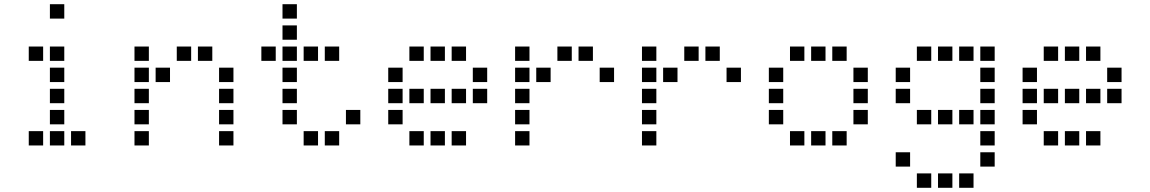

<svg xmlns="http://www.w3.org/2000/svg" viewBox="-20 -704 5440 908"><path d="M217 -684Q216 -684 216 -684Q216 -684 216 -683V-617Q216 -616 216 -616Q216 -616 217 -616H283Q284 -616 284 -616Q284 -616 284 -617V-683Q284 -684 284 -684Q284 -684 283 -684ZM117 -484Q116 -484 116 -484Q116 -484 116 -483V-417Q116 -416 116 -416Q116 -416 117 -416H183Q184 -416 184 -416Q184 -416 184 -417V-483Q184 -484 184 -484Q184 -484 183 -484ZM217 -484Q216 -484 216 -484Q216 -484 216 -483V-417Q216 -416 216 -416Q216 -416 217 -416H283Q284 -416 284 -416Q284 -416 284 -417V-483Q284 -484 284 -484Q284 -484 283 -484ZM217 -384Q216 -384 216 -384Q216 -384 216 -383V-317Q216 -316 216 -316Q216 -316 217 -316H283Q284 -316 284 -316Q284 -316 284 -317V-383Q284 -384 284 -384Q284 -384 283 -384ZM217 -284Q216 -284 216 -284Q216 -284 216 -283V-217Q216 -216 216 -216Q216 -216 217 -216H283Q284 -216 284 -216Q284 -216 284 -217V-283Q284 -284 284 -284Q284 -284 283 -284ZM217 -184Q216 -184 216 -184Q216 -184 216 -183V-117Q216 -116 216 -116Q216 -116 217 -116H283Q284 -116 284 -116Q284 -116 284 -117V-183Q284 -184 284 -184Q284 -184 283 -184ZM117 -84Q116 -84 116 -84Q116 -84 116 -83V-17Q116 -16 116 -16Q116 -16 117 -16H183Q184 -16 184 -16Q184 -16 184 -17V-83Q184 -84 184 -84Q184 -84 183 -84ZM217 -84Q216 -84 216 -84Q216 -84 216 -83V-17Q216 -16 216 -16Q216 -16 217 -16H283Q284 -16 284 -16Q284 -16 284 -17V-83Q284 -84 284 -84Q284 -84 283 -84ZM317 -84Q316 -84 316 -84Q316 -84 316 -83V-17Q316 -16 316 -16Q316 -16 317 -16H383Q384 -16 384 -16Q384 -16 384 -17V-83Q384 -84 384 -84Q384 -84 383 -84Z M617 -484Q616 -484 616 -484Q616 -484 616 -483V-417Q616 -416 616 -416Q616 -416 617 -416H683Q684 -416 684 -416Q684 -416 684 -417V-483Q684 -484 684 -484Q684 -484 683 -484ZM817 -484Q816 -484 816 -484Q816 -484 816 -483V-417Q816 -416 816 -416Q816 -416 817 -416H883Q884 -416 884 -416Q884 -416 884 -417V-483Q884 -484 884 -484Q884 -484 883 -484ZM917 -484Q916 -484 916 -484Q916 -484 916 -483V-417Q916 -416 916 -416Q916 -416 917 -416H983Q984 -416 984 -416Q984 -416 984 -417V-483Q984 -484 984 -484Q984 -484 983 -484ZM617 -384Q616 -384 616 -384Q616 -384 616 -383V-317Q616 -316 616 -316Q616 -316 617 -316H683Q684 -316 684 -316Q684 -316 684 -317V-383Q684 -384 684 -384Q684 -384 683 -384ZM717 -384Q716 -384 716 -384Q716 -384 716 -383V-317Q716 -316 716 -316Q716 -316 717 -316H783Q784 -316 784 -316Q784 -316 784 -317V-383Q784 -384 784 -384Q784 -384 783 -384ZM1017 -384Q1016 -384 1016 -384Q1016 -384 1016 -383V-317Q1016 -316 1016 -316Q1016 -316 1017 -316H1083Q1084 -316 1084 -316Q1084 -316 1084 -317V-383Q1084 -384 1084 -384Q1084 -384 1083 -384ZM617 -284Q616 -284 616 -284Q616 -284 616 -283V-217Q616 -216 616 -216Q616 -216 617 -216H683Q684 -216 684 -216Q684 -216 684 -217V-283Q684 -284 684 -284Q684 -284 683 -284ZM1017 -284Q1016 -284 1016 -284Q1016 -284 1016 -283V-217Q1016 -216 1016 -216Q1016 -216 1017 -216H1083Q1084 -216 1084 -216Q1084 -216 1084 -217V-283Q1084 -284 1084 -284Q1084 -284 1083 -284ZM617 -184Q616 -184 616 -184Q616 -184 616 -183V-117Q616 -116 616 -116Q616 -116 617 -116H683Q684 -116 684 -116Q684 -116 684 -117V-183Q684 -184 684 -184Q684 -184 683 -184ZM1017 -184Q1016 -184 1016 -184Q1016 -184 1016 -183V-117Q1016 -116 1016 -116Q1016 -116 1017 -116H1083Q1084 -116 1084 -116Q1084 -116 1084 -117V-183Q1084 -184 1084 -184Q1084 -184 1083 -184ZM617 -84Q616 -84 616 -84Q616 -84 616 -83V-17Q616 -16 616 -16Q616 -16 617 -16H683Q684 -16 684 -16Q684 -16 684 -17V-83Q684 -84 684 -84Q684 -84 683 -84ZM1017 -84Q1016 -84 1016 -84Q1016 -84 1016 -83V-17Q1016 -16 1016 -16Q1016 -16 1017 -16H1083Q1084 -16 1084 -16Q1084 -16 1084 -17V-83Q1084 -84 1084 -84Q1084 -84 1083 -84Z M1317 -684Q1316 -684 1316 -684Q1316 -684 1316 -683V-617Q1316 -616 1316 -616Q1316 -616 1317 -616H1383Q1384 -616 1384 -616Q1384 -616 1384 -617V-683Q1384 -684 1384 -684Q1384 -684 1383 -684ZM1317 -584Q1316 -584 1316 -584Q1316 -584 1316 -583V-517Q1316 -516 1316 -516Q1316 -516 1317 -516H1383Q1384 -516 1384 -516Q1384 -516 1384 -517V-583Q1384 -584 1384 -584Q1384 -584 1383 -584ZM1217 -484Q1216 -484 1216 -484Q1216 -484 1216 -483V-417Q1216 -416 1216 -416Q1216 -416 1217 -416H1283Q1284 -416 1284 -416Q1284 -416 1284 -417V-483Q1284 -484 1284 -484Q1284 -484 1283 -484ZM1317 -484Q1316 -484 1316 -484Q1316 -484 1316 -483V-417Q1316 -416 1316 -416Q1316 -416 1317 -416H1383Q1384 -416 1384 -416Q1384 -416 1384 -417V-483Q1384 -484 1384 -484Q1384 -484 1383 -484ZM1417 -484Q1416 -484 1416 -484Q1416 -484 1416 -483V-417Q1416 -416 1416 -416Q1416 -416 1417 -416H1483Q1484 -416 1484 -416Q1484 -416 1484 -417V-483Q1484 -484 1484 -484Q1484 -484 1483 -484ZM1517 -484Q1516 -484 1516 -484Q1516 -484 1516 -483V-417Q1516 -416 1516 -416Q1516 -416 1517 -416H1583Q1584 -416 1584 -416Q1584 -416 1584 -417V-483Q1584 -484 1584 -484Q1584 -484 1583 -484ZM1317 -384Q1316 -384 1316 -384Q1316 -384 1316 -383V-317Q1316 -316 1316 -316Q1316 -316 1317 -316H1383Q1384 -316 1384 -316Q1384 -316 1384 -317V-383Q1384 -384 1384 -384Q1384 -384 1383 -384ZM1317 -284Q1316 -284 1316 -284Q1316 -284 1316 -283V-217Q1316 -216 1316 -216Q1316 -216 1317 -216H1383Q1384 -216 1384 -216Q1384 -216 1384 -217V-283Q1384 -284 1384 -284Q1384 -284 1383 -284ZM1317 -184Q1316 -184 1316 -184Q1316 -184 1316 -183V-117Q1316 -116 1316 -116Q1316 -116 1317 -116H1383Q1384 -116 1384 -116Q1384 -116 1384 -117V-183Q1384 -184 1384 -184Q1384 -184 1383 -184ZM1617 -184Q1616 -184 1616 -184Q1616 -184 1616 -183V-117Q1616 -116 1616 -116Q1616 -116 1617 -116H1683Q1684 -116 1684 -116Q1684 -116 1684 -117V-183Q1684 -184 1684 -184Q1684 -184 1683 -184ZM1417 -84Q1416 -84 1416 -84Q1416 -84 1416 -83V-17Q1416 -16 1416 -16Q1416 -16 1417 -16H1483Q1484 -16 1484 -16Q1484 -16 1484 -17V-83Q1484 -84 1484 -84Q1484 -84 1483 -84ZM1517 -84Q1516 -84 1516 -84Q1516 -84 1516 -83V-17Q1516 -16 1516 -16Q1516 -16 1517 -16H1583Q1584 -16 1584 -16Q1584 -16 1584 -17V-83Q1584 -84 1584 -84Q1584 -84 1583 -84Z M1917 -484Q1916 -484 1916 -484Q1916 -484 1916 -483V-417Q1916 -416 1916 -416Q1916 -416 1917 -416H1983Q1984 -416 1984 -416Q1984 -416 1984 -417V-483Q1984 -484 1984 -484Q1984 -484 1983 -484ZM2017 -484Q2016 -484 2016 -484Q2016 -484 2016 -483V-417Q2016 -416 2016 -416Q2016 -416 2017 -416H2083Q2084 -416 2084 -416Q2084 -416 2084 -417V-483Q2084 -484 2084 -484Q2084 -484 2083 -484ZM2117 -484Q2116 -484 2116 -484Q2116 -484 2116 -483V-417Q2116 -416 2116 -416Q2116 -416 2117 -416H2183Q2184 -416 2184 -416Q2184 -416 2184 -417V-483Q2184 -484 2184 -484Q2184 -484 2183 -484ZM1817 -384Q1816 -384 1816 -384Q1816 -384 1816 -383V-317Q1816 -316 1816 -316Q1816 -316 1817 -316H1883Q1884 -316 1884 -316Q1884 -316 1884 -317V-383Q1884 -384 1884 -384Q1884 -384 1883 -384ZM2217 -384Q2216 -384 2216 -384Q2216 -384 2216 -383V-317Q2216 -316 2216 -316Q2216 -316 2217 -316H2283Q2284 -316 2284 -316Q2284 -316 2284 -317V-383Q2284 -384 2284 -384Q2284 -384 2283 -384ZM1817 -284Q1816 -284 1816 -284Q1816 -284 1816 -283V-217Q1816 -216 1816 -216Q1816 -216 1817 -216H1883Q1884 -216 1884 -216Q1884 -216 1884 -217V-283Q1884 -284 1884 -284Q1884 -284 1883 -284ZM1917 -284Q1916 -284 1916 -284Q1916 -284 1916 -283V-217Q1916 -216 1916 -216Q1916 -216 1917 -216H1983Q1984 -216 1984 -216Q1984 -216 1984 -217V-283Q1984 -284 1984 -284Q1984 -284 1983 -284ZM2017 -284Q2016 -284 2016 -284Q2016 -284 2016 -283V-217Q2016 -216 2016 -216Q2016 -216 2017 -216H2083Q2084 -216 2084 -216Q2084 -216 2084 -217V-283Q2084 -284 2084 -284Q2084 -284 2083 -284ZM2117 -284Q2116 -284 2116 -284Q2116 -284 2116 -283V-217Q2116 -216 2116 -216Q2116 -216 2117 -216H2183Q2184 -216 2184 -216Q2184 -216 2184 -217V-283Q2184 -284 2184 -284Q2184 -284 2183 -284ZM2217 -284Q2216 -284 2216 -284Q2216 -284 2216 -283V-217Q2216 -216 2216 -216Q2216 -216 2217 -216H2283Q2284 -216 2284 -216Q2284 -216 2284 -217V-283Q2284 -284 2284 -284Q2284 -284 2283 -284ZM1817 -184Q1816 -184 1816 -184Q1816 -184 1816 -183V-117Q1816 -116 1816 -116Q1816 -116 1817 -116H1883Q1884 -116 1884 -116Q1884 -116 1884 -117V-183Q1884 -184 1884 -184Q1884 -184 1883 -184ZM1917 -84Q1916 -84 1916 -84Q1916 -84 1916 -83V-17Q1916 -16 1916 -16Q1916 -16 1917 -16H1983Q1984 -16 1984 -16Q1984 -16 1984 -17V-83Q1984 -84 1984 -84Q1984 -84 1983 -84ZM2017 -84Q2016 -84 2016 -84Q2016 -84 2016 -83V-17Q2016 -16 2016 -16Q2016 -16 2017 -16H2083Q2084 -16 2084 -16Q2084 -16 2084 -17V-83Q2084 -84 2084 -84Q2084 -84 2083 -84ZM2117 -84Q2116 -84 2116 -84Q2116 -84 2116 -83V-17Q2116 -16 2116 -16Q2116 -16 2117 -16H2183Q2184 -16 2184 -16Q2184 -16 2184 -17V-83Q2184 -84 2184 -84Q2184 -84 2183 -84Z M2417 -484Q2416 -484 2416 -484Q2416 -484 2416 -483V-417Q2416 -416 2416 -416Q2416 -416 2417 -416H2483Q2484 -416 2484 -416Q2484 -416 2484 -417V-483Q2484 -484 2484 -484Q2484 -484 2483 -484ZM2617 -484Q2616 -484 2616 -484Q2616 -484 2616 -483V-417Q2616 -416 2616 -416Q2616 -416 2617 -416H2683Q2684 -416 2684 -416Q2684 -416 2684 -417V-483Q2684 -484 2684 -484Q2684 -484 2683 -484ZM2717 -484Q2716 -484 2716 -484Q2716 -484 2716 -483V-417Q2716 -416 2716 -416Q2716 -416 2717 -416H2783Q2784 -416 2784 -416Q2784 -416 2784 -417V-483Q2784 -484 2784 -484Q2784 -484 2783 -484ZM2417 -384Q2416 -384 2416 -384Q2416 -384 2416 -383V-317Q2416 -316 2416 -316Q2416 -316 2417 -316H2483Q2484 -316 2484 -316Q2484 -316 2484 -317V-383Q2484 -384 2484 -384Q2484 -384 2483 -384ZM2517 -384Q2516 -384 2516 -384Q2516 -384 2516 -383V-317Q2516 -316 2516 -316Q2516 -316 2517 -316H2583Q2584 -316 2584 -316Q2584 -316 2584 -317V-383Q2584 -384 2584 -384Q2584 -384 2583 -384ZM2817 -384Q2816 -384 2816 -384Q2816 -384 2816 -383V-317Q2816 -316 2816 -316Q2816 -316 2817 -316H2883Q2884 -316 2884 -316Q2884 -316 2884 -317V-383Q2884 -384 2884 -384Q2884 -384 2883 -384ZM2417 -284Q2416 -284 2416 -284Q2416 -284 2416 -283V-217Q2416 -216 2416 -216Q2416 -216 2417 -216H2483Q2484 -216 2484 -216Q2484 -216 2484 -217V-283Q2484 -284 2484 -284Q2484 -284 2483 -284ZM2417 -184Q2416 -184 2416 -184Q2416 -184 2416 -183V-117Q2416 -116 2416 -116Q2416 -116 2417 -116H2483Q2484 -116 2484 -116Q2484 -116 2484 -117V-183Q2484 -184 2484 -184Q2484 -184 2483 -184ZM2417 -84Q2416 -84 2416 -84Q2416 -84 2416 -83V-17Q2416 -16 2416 -16Q2416 -16 2417 -16H2483Q2484 -16 2484 -16Q2484 -16 2484 -17V-83Q2484 -84 2484 -84Q2484 -84 2483 -84Z M3017 -484Q3016 -484 3016 -484Q3016 -484 3016 -483V-417Q3016 -416 3016 -416Q3016 -416 3017 -416H3083Q3084 -416 3084 -416Q3084 -416 3084 -417V-483Q3084 -484 3084 -484Q3084 -484 3083 -484ZM3217 -484Q3216 -484 3216 -484Q3216 -484 3216 -483V-417Q3216 -416 3216 -416Q3216 -416 3217 -416H3283Q3284 -416 3284 -416Q3284 -416 3284 -417V-483Q3284 -484 3284 -484Q3284 -484 3283 -484ZM3317 -484Q3316 -484 3316 -484Q3316 -484 3316 -483V-417Q3316 -416 3316 -416Q3316 -416 3317 -416H3383Q3384 -416 3384 -416Q3384 -416 3384 -417V-483Q3384 -484 3384 -484Q3384 -484 3383 -484ZM3017 -384Q3016 -384 3016 -384Q3016 -384 3016 -383V-317Q3016 -316 3016 -316Q3016 -316 3017 -316H3083Q3084 -316 3084 -316Q3084 -316 3084 -317V-383Q3084 -384 3084 -384Q3084 -384 3083 -384ZM3117 -384Q3116 -384 3116 -384Q3116 -384 3116 -383V-317Q3116 -316 3116 -316Q3116 -316 3117 -316H3183Q3184 -316 3184 -316Q3184 -316 3184 -317V-383Q3184 -384 3184 -384Q3184 -384 3183 -384ZM3417 -384Q3416 -384 3416 -384Q3416 -384 3416 -383V-317Q3416 -316 3416 -316Q3416 -316 3417 -316H3483Q3484 -316 3484 -316Q3484 -316 3484 -317V-383Q3484 -384 3484 -384Q3484 -384 3483 -384ZM3017 -284Q3016 -284 3016 -284Q3016 -284 3016 -283V-217Q3016 -216 3016 -216Q3016 -216 3017 -216H3083Q3084 -216 3084 -216Q3084 -216 3084 -217V-283Q3084 -284 3084 -284Q3084 -284 3083 -284ZM3017 -184Q3016 -184 3016 -184Q3016 -184 3016 -183V-117Q3016 -116 3016 -116Q3016 -116 3017 -116H3083Q3084 -116 3084 -116Q3084 -116 3084 -117V-183Q3084 -184 3084 -184Q3084 -184 3083 -184ZM3017 -84Q3016 -84 3016 -84Q3016 -84 3016 -83V-17Q3016 -16 3016 -16Q3016 -16 3017 -16H3083Q3084 -16 3084 -16Q3084 -16 3084 -17V-83Q3084 -84 3084 -84Q3084 -84 3083 -84Z M3717 -484Q3716 -484 3716 -484Q3716 -484 3716 -483V-417Q3716 -416 3716 -416Q3716 -416 3717 -416H3783Q3784 -416 3784 -416Q3784 -416 3784 -417V-483Q3784 -484 3784 -484Q3784 -484 3783 -484ZM3817 -484Q3816 -484 3816 -484Q3816 -484 3816 -483V-417Q3816 -416 3816 -416Q3816 -416 3817 -416H3883Q3884 -416 3884 -416Q3884 -416 3884 -417V-483Q3884 -484 3884 -484Q3884 -484 3883 -484ZM3917 -484Q3916 -484 3916 -484Q3916 -484 3916 -483V-417Q3916 -416 3916 -416Q3916 -416 3917 -416H3983Q3984 -416 3984 -416Q3984 -416 3984 -417V-483Q3984 -484 3984 -484Q3984 -484 3983 -484ZM3617 -384Q3616 -384 3616 -384Q3616 -384 3616 -383V-317Q3616 -316 3616 -316Q3616 -316 3617 -316H3683Q3684 -316 3684 -316Q3684 -316 3684 -317V-383Q3684 -384 3684 -384Q3684 -384 3683 -384ZM4017 -384Q4016 -384 4016 -384Q4016 -384 4016 -383V-317Q4016 -316 4016 -316Q4016 -316 4017 -316H4083Q4084 -316 4084 -316Q4084 -316 4084 -317V-383Q4084 -384 4084 -384Q4084 -384 4083 -384ZM3617 -284Q3616 -284 3616 -284Q3616 -284 3616 -283V-217Q3616 -216 3616 -216Q3616 -216 3617 -216H3683Q3684 -216 3684 -216Q3684 -216 3684 -217V-283Q3684 -284 3684 -284Q3684 -284 3683 -284ZM4017 -284Q4016 -284 4016 -284Q4016 -284 4016 -283V-217Q4016 -216 4016 -216Q4016 -216 4017 -216H4083Q4084 -216 4084 -216Q4084 -216 4084 -217V-283Q4084 -284 4084 -284Q4084 -284 4083 -284ZM3617 -184Q3616 -184 3616 -184Q3616 -184 3616 -183V-117Q3616 -116 3616 -116Q3616 -116 3617 -116H3683Q3684 -116 3684 -116Q3684 -116 3684 -117V-183Q3684 -184 3684 -184Q3684 -184 3683 -184ZM4017 -184Q4016 -184 4016 -184Q4016 -184 4016 -183V-117Q4016 -116 4016 -116Q4016 -116 4017 -116H4083Q4084 -116 4084 -116Q4084 -116 4084 -117V-183Q4084 -184 4084 -184Q4084 -184 4083 -184ZM3717 -84Q3716 -84 3716 -84Q3716 -84 3716 -83V-17Q3716 -16 3716 -16Q3716 -16 3717 -16H3783Q3784 -16 3784 -16Q3784 -16 3784 -17V-83Q3784 -84 3784 -84Q3784 -84 3783 -84ZM3817 -84Q3816 -84 3816 -84Q3816 -84 3816 -83V-17Q3816 -16 3816 -16Q3816 -16 3817 -16H3883Q3884 -16 3884 -16Q3884 -16 3884 -17V-83Q3884 -84 3884 -84Q3884 -84 3883 -84ZM3917 -84Q3916 -84 3916 -84Q3916 -84 3916 -83V-17Q3916 -16 3916 -16Q3916 -16 3917 -16H3983Q3984 -16 3984 -16Q3984 -16 3984 -17V-83Q3984 -84 3984 -84Q3984 -84 3983 -84Z M4317 -484Q4316 -484 4316 -484Q4316 -484 4316 -483V-417Q4316 -416 4316 -416Q4316 -416 4317 -416H4383Q4384 -416 4384 -416Q4384 -416 4384 -417V-483Q4384 -484 4384 -484Q4384 -484 4383 -484ZM4417 -484Q4416 -484 4416 -484Q4416 -484 4416 -483V-417Q4416 -416 4416 -416Q4416 -416 4417 -416H4483Q4484 -416 4484 -416Q4484 -416 4484 -417V-483Q4484 -484 4484 -484Q4484 -484 4483 -484ZM4517 -484Q4516 -484 4516 -484Q4516 -484 4516 -483V-417Q4516 -416 4516 -416Q4516 -416 4517 -416H4583Q4584 -416 4584 -416Q4584 -416 4584 -417V-483Q4584 -484 4584 -484Q4584 -484 4583 -484ZM4617 -484Q4616 -484 4616 -484Q4616 -484 4616 -483V-417Q4616 -416 4616 -416Q4616 -416 4617 -416H4683Q4684 -416 4684 -416Q4684 -416 4684 -417V-483Q4684 -484 4684 -484Q4684 -484 4683 -484ZM4217 -384Q4216 -384 4216 -384Q4216 -384 4216 -383V-317Q4216 -316 4216 -316Q4216 -316 4217 -316H4283Q4284 -316 4284 -316Q4284 -316 4284 -317V-383Q4284 -384 4284 -384Q4284 -384 4283 -384ZM4617 -384Q4616 -384 4616 -384Q4616 -384 4616 -383V-317Q4616 -316 4616 -316Q4616 -316 4617 -316H4683Q4684 -316 4684 -316Q4684 -316 4684 -317V-383Q4684 -384 4684 -384Q4684 -384 4683 -384ZM4217 -284Q4216 -284 4216 -284Q4216 -284 4216 -283V-217Q4216 -216 4216 -216Q4216 -216 4217 -216H4283Q4284 -216 4284 -216Q4284 -216 4284 -217V-283Q4284 -284 4284 -284Q4284 -284 4283 -284ZM4617 -284Q4616 -284 4616 -284Q4616 -284 4616 -283V-217Q4616 -216 4616 -216Q4616 -216 4617 -216H4683Q4684 -216 4684 -216Q4684 -216 4684 -217V-283Q4684 -284 4684 -284Q4684 -284 4683 -284ZM4317 -184Q4316 -184 4316 -184Q4316 -184 4316 -183V-117Q4316 -116 4316 -116Q4316 -116 4317 -116H4383Q4384 -116 4384 -116Q4384 -116 4384 -117V-183Q4384 -184 4384 -184Q4384 -184 4383 -184ZM4417 -184Q4416 -184 4416 -184Q4416 -184 4416 -183V-117Q4416 -116 4416 -116Q4416 -116 4417 -116H4483Q4484 -116 4484 -116Q4484 -116 4484 -117V-183Q4484 -184 4484 -184Q4484 -184 4483 -184ZM4517 -184Q4516 -184 4516 -184Q4516 -184 4516 -183V-117Q4516 -116 4516 -116Q4516 -116 4517 -116H4583Q4584 -116 4584 -116Q4584 -116 4584 -117V-183Q4584 -184 4584 -184Q4584 -184 4583 -184ZM4617 -184Q4616 -184 4616 -184Q4616 -184 4616 -183V-117Q4616 -116 4616 -116Q4616 -116 4617 -116H4683Q4684 -116 4684 -116Q4684 -116 4684 -117V-183Q4684 -184 4684 -184Q4684 -184 4683 -184ZM4617 -84Q4616 -84 4616 -84Q4616 -84 4616 -83V-17Q4616 -16 4616 -16Q4616 -16 4617 -16H4683Q4684 -16 4684 -16Q4684 -16 4684 -17V-83Q4684 -84 4684 -84Q4684 -84 4683 -84ZM4217 16Q4216 16 4216 16Q4216 16 4216 17V83Q4216 84 4216 84Q4216 84 4217 84H4283Q4284 84 4284 84Q4284 84 4284 83V17Q4284 16 4284 16Q4284 16 4283 16ZM4617 16Q4616 16 4616 16Q4616 16 4616 17V83Q4616 84 4616 84Q4616 84 4617 84H4683Q4684 84 4684 84Q4684 84 4684 83V17Q4684 16 4684 16Q4684 16 4683 16ZM4317 116Q4316 116 4316 116Q4316 116 4316 117V183Q4316 184 4316 184Q4316 184 4317 184H4383Q4384 184 4384 184Q4384 184 4384 183V117Q4384 116 4384 116Q4384 116 4383 116ZM4417 116Q4416 116 4416 116Q4416 116 4416 117V183Q4416 184 4416 184Q4416 184 4417 184H4483Q4484 184 4484 184Q4484 184 4484 183V117Q4484 116 4484 116Q4484 116 4483 116ZM4517 116Q4516 116 4516 116Q4516 116 4516 117V183Q4516 184 4516 184Q4516 184 4517 184H4583Q4584 184 4584 184Q4584 184 4584 183V117Q4584 116 4584 116Q4584 116 4583 116Z M4917 -484Q4916 -484 4916 -484Q4916 -484 4916 -483V-417Q4916 -416 4916 -416Q4916 -416 4917 -416H4983Q4984 -416 4984 -416Q4984 -416 4984 -417V-483Q4984 -484 4984 -484Q4984 -484 4983 -484ZM5017 -484Q5016 -484 5016 -484Q5016 -484 5016 -483V-417Q5016 -416 5016 -416Q5016 -416 5017 -416H5083Q5084 -416 5084 -416Q5084 -416 5084 -417V-483Q5084 -484 5084 -484Q5084 -484 5083 -484ZM5117 -484Q5116 -484 5116 -484Q5116 -484 5116 -483V-417Q5116 -416 5116 -416Q5116 -416 5117 -416H5183Q5184 -416 5184 -416Q5184 -416 5184 -417V-483Q5184 -484 5184 -484Q5184 -484 5183 -484ZM4817 -384Q4816 -384 4816 -384Q4816 -384 4816 -383V-317Q4816 -316 4816 -316Q4816 -316 4817 -316H4883Q4884 -316 4884 -316Q4884 -316 4884 -317V-383Q4884 -384 4884 -384Q4884 -384 4883 -384ZM5217 -384Q5216 -384 5216 -384Q5216 -384 5216 -383V-317Q5216 -316 5216 -316Q5216 -316 5217 -316H5283Q5284 -316 5284 -316Q5284 -316 5284 -317V-383Q5284 -384 5284 -384Q5284 -384 5283 -384ZM4817 -284Q4816 -284 4816 -284Q4816 -284 4816 -283V-217Q4816 -216 4816 -216Q4816 -216 4817 -216H4883Q4884 -216 4884 -216Q4884 -216 4884 -217V-283Q4884 -284 4884 -284Q4884 -284 4883 -284ZM4917 -284Q4916 -284 4916 -284Q4916 -284 4916 -283V-217Q4916 -216 4916 -216Q4916 -216 4917 -216H4983Q4984 -216 4984 -216Q4984 -216 4984 -217V-283Q4984 -284 4984 -284Q4984 -284 4983 -284ZM5017 -284Q5016 -284 5016 -284Q5016 -284 5016 -283V-217Q5016 -216 5016 -216Q5016 -216 5017 -216H5083Q5084 -216 5084 -216Q5084 -216 5084 -217V-283Q5084 -284 5084 -284Q5084 -284 5083 -284ZM5117 -284Q5116 -284 5116 -284Q5116 -284 5116 -283V-217Q5116 -216 5116 -216Q5116 -216 5117 -216H5183Q5184 -216 5184 -216Q5184 -216 5184 -217V-283Q5184 -284 5184 -284Q5184 -284 5183 -284ZM5217 -284Q5216 -284 5216 -284Q5216 -284 5216 -283V-217Q5216 -216 5216 -216Q5216 -216 5217 -216H5283Q5284 -216 5284 -216Q5284 -216 5284 -217V-283Q5284 -284 5284 -284Q5284 -284 5283 -284ZM4817 -184Q4816 -184 4816 -184Q4816 -184 4816 -183V-117Q4816 -116 4816 -116Q4816 -116 4817 -116H4883Q4884 -116 4884 -116Q4884 -116 4884 -117V-183Q4884 -184 4884 -184Q4884 -184 4883 -184ZM4917 -84Q4916 -84 4916 -84Q4916 -84 4916 -83V-17Q4916 -16 4916 -16Q4916 -16 4917 -16H4983Q4984 -16 4984 -16Q4984 -16 4984 -17V-83Q4984 -84 4984 -84Q4984 -84 4983 -84ZM5017 -84Q5016 -84 5016 -84Q5016 -84 5016 -83V-17Q5016 -16 5016 -16Q5016 -16 5017 -16H5083Q5084 -16 5084 -16Q5084 -16 5084 -17V-83Q5084 -84 5084 -84Q5084 -84 5083 -84ZM5117 -84Q5116 -84 5116 -84Q5116 -84 5116 -83V-17Q5116 -16 5116 -16Q5116 -16 5117 -16H5183Q5184 -16 5184 -16Q5184 -16 5184 -17V-83Q5184 -84 5184 -84Q5184 -84 5183 -84Z"/></svg>

Font: Doto SemiBold
Style: Regular
Weight: 600
Monospace: yes
Version: Version 1.000